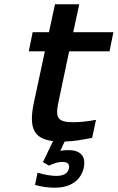

<svg xmlns="http://www.w3.org/2000/svg" viewBox="-20 -650 548 894"><path d="M321 -81C250 -81 236 -99 252 -174L302 -411H490L508 -500H321L349 -630H236L208 -500H132L114 -411H189L137 -169C113 -51 139 -4 227 7L180 105L208 121C232 110 251 104 270 104C296 104 305 115 301 134C296 157 277 169 243 169C220 169 185 164 155 154L143 211C173 220 208 224 235 224C310 224 357 189 370 131C381 78 355 49 299 49C286 49 273 50 261 52L281 9C326 8 359 1 409 -8L427 -92C383 -84 351 -81 321 -81Z"/></svg>

Font: LT Wave Medium
Style: Italic
Weight: 500
Designer: Daniel Lyons
Version: Version 2.5 (Glyphs App)